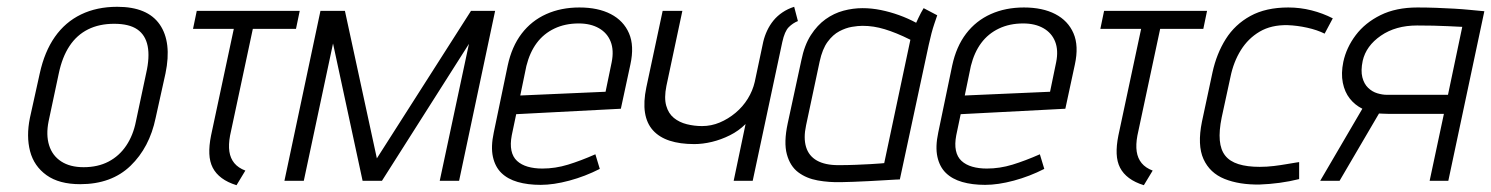

<svg xmlns="http://www.w3.org/2000/svg" viewBox="-20 -532 4388 565"><path d="M438 -185 467 -316Q486 -408 450 -460Q414 -512 325 -512Q265 -512 218.5 -489.5Q172 -467 141.5 -423.5Q111 -380 97 -316L68 -185Q57 -131 68.5 -87Q80 -43 117 -16.5Q154 10 216 10Q308 10 364 -44Q420 -98 438 -185ZM410 -316 380 -175Q372 -134 351.5 -103.5Q331 -73 299.5 -56.5Q268 -40 226 -40Q186 -40 160 -57Q134 -74 124.5 -104.5Q115 -135 123 -175L153 -316Q163 -364 184.5 -396.5Q206 -429 239 -445.5Q272 -462 316 -462Q360 -462 384 -445.5Q408 -429 414.5 -396.5Q421 -364 410 -316Z M657 -133 724 -447H851L862 -500H559L548 -447H668L601 -133Q595 -103 596 -79.5Q597 -56 606 -38.5Q615 -21 632.5 -8Q650 5 676 13L702 -30Q681 -38 669.5 -52Q658 -66 655 -86Q652 -106 657 -133Z M1366 -500 1089 -66 995 -500H923L817 0H874L960 -404L1047 0H1104L1360 -403L1274 0H1331L1437 -500Z M1486 -134 1499 -196 1807 -212 1835 -342Q1847 -397 1831 -434Q1815 -471 1777.5 -490.5Q1740 -510 1685 -510Q1631 -510 1587.5 -490.5Q1544 -471 1515 -433Q1486 -395 1474 -339L1433 -142Q1424 -100 1430.5 -70.5Q1437 -41 1455.5 -23Q1474 -5 1503.5 3.5Q1533 12 1571 12Q1609 12 1655.5 -0.5Q1702 -13 1745 -35L1732 -78Q1689 -59 1651.5 -47.5Q1614 -36 1576 -36Q1552 -36 1533 -41.5Q1514 -47 1501.5 -58.5Q1489 -70 1485 -89Q1481 -108 1486 -134ZM1780 -349 1762 -262 1511 -251 1529 -338Q1539 -378 1559.5 -405.5Q1580 -433 1611.5 -448Q1643 -463 1683 -463Q1718 -463 1742.5 -449Q1767 -435 1777 -409.5Q1787 -384 1780 -349Z M2139 0H2195L2282 -408Q2289 -440 2301 -452Q2313 -464 2328 -470L2317 -512Q2298 -506 2282.5 -495.5Q2267 -485 2256 -471.5Q2245 -458 2237.5 -442Q2230 -426 2226 -409L2201 -291Q2195 -265 2180.5 -241.5Q2166 -218 2144.5 -200Q2123 -182 2098 -171.5Q2073 -161 2046 -161Q2023 -161 2001 -166.5Q1979 -172 1963 -185Q1947 -198 1940.5 -221Q1934 -244 1941 -279L1988 -500H1930L1882 -275Q1873 -232 1878 -200.5Q1883 -169 1901.5 -148.5Q1920 -128 1950.5 -118Q1981 -108 2023 -108Q2048 -108 2075 -114.5Q2102 -121 2128 -134Q2154 -147 2174 -167Z M2738 -487 2698 -508Q2690 -495 2683 -480Q2676 -465 2676 -465Q2652 -478 2625.5 -487.5Q2599 -497 2572 -502.5Q2545 -508 2518 -508Q2490 -508 2462 -500.5Q2434 -493 2409.5 -475.5Q2385 -458 2366 -428.5Q2347 -399 2338 -354L2298 -169Q2286 -113 2295.5 -78Q2305 -43 2329 -25Q2353 -7 2386.5 -1Q2420 5 2456 4Q2470 4 2491.5 3Q2513 2 2536.5 1Q2560 0 2581 -1.5Q2602 -3 2615.5 -3.5Q2629 -4 2628 -4L2713 -400Q2721 -437 2729.5 -462Q2738 -487 2738 -487ZM2352 -163 2392 -351Q2400 -388 2415.5 -409Q2431 -430 2450 -440Q2469 -450 2487 -453Q2505 -456 2518 -456Q2535 -456 2551 -453.5Q2567 -451 2583.5 -446Q2600 -441 2618.5 -433.5Q2637 -426 2659 -415L2582 -52Q2582 -52 2571 -51Q2560 -50 2541 -49Q2522 -48 2498 -47Q2474 -46 2447 -46Q2408 -46 2384 -59.5Q2360 -73 2352 -99.5Q2344 -126 2352 -163Z M2794 -134 2807 -196 3115 -212 3143 -342Q3155 -397 3139 -434Q3123 -471 3085.5 -490.5Q3048 -510 2993 -510Q2939 -510 2895.5 -490.5Q2852 -471 2823 -433Q2794 -395 2782 -339L2741 -142Q2732 -100 2738.5 -70.5Q2745 -41 2763.5 -23Q2782 -5 2811.5 3.5Q2841 12 2879 12Q2917 12 2963.5 -0.5Q3010 -13 3053 -35L3040 -78Q2997 -59 2959.5 -47.5Q2922 -36 2884 -36Q2860 -36 2841 -41.5Q2822 -47 2809.5 -58.5Q2797 -70 2793 -89Q2789 -108 2794 -134ZM3088 -349 3070 -262 2819 -251 2837 -338Q2847 -378 2867.5 -405.5Q2888 -433 2919.5 -448Q2951 -463 2991 -463Q3026 -463 3050.5 -449Q3075 -435 3085 -409.5Q3095 -384 3088 -349Z M3327 -133 3394 -447H3521L3532 -500H3229L3218 -447H3338L3271 -133Q3265 -103 3266 -79.5Q3267 -56 3276 -38.5Q3285 -21 3302.5 -8Q3320 5 3346 13L3372 -30Q3351 -38 3339.5 -52Q3328 -66 3325 -86Q3322 -106 3327 -133Z M3878 -433 3902 -478Q3873 -493 3839.5 -501.5Q3806 -510 3771 -510Q3705 -510 3659.5 -485Q3614 -460 3587 -417Q3560 -374 3548 -319L3517 -174Q3503 -105 3521.5 -64Q3540 -23 3583.5 -5.5Q3627 12 3687 11Q3716 10 3745.5 6Q3775 2 3803 -5V-55Q3803 -55 3793 -53.5Q3783 -52 3766 -49Q3749 -46 3728.5 -43.5Q3708 -41 3687 -41Q3650 -41 3624.5 -49Q3599 -57 3585.5 -74Q3572 -91 3569.5 -119Q3567 -147 3575 -186L3601 -306Q3610 -350 3631.5 -384.5Q3653 -419 3687 -439Q3721 -459 3769 -458Q3797 -457 3826.5 -450.5Q3856 -444 3878 -433Z M4151 -510Q4088 -510 4042.5 -487.5Q3997 -465 3969.5 -428.5Q3942 -392 3933 -350Q3926 -316 3931.5 -288.5Q3937 -261 3952 -242Q3967 -223 3989 -212L3865 0H3922L4038 -198Q4041 -198 4048.5 -197.5Q4056 -197 4064 -197Q4072 -197 4074 -197H4229L4187 0H4242L4348 -499Q4348 -499 4336.5 -500Q4325 -501 4305 -503Q4285 -505 4259.5 -506.5Q4234 -508 4206 -509Q4178 -510 4151 -510ZM4061 -253Q4048 -253 4033 -257.5Q4018 -262 4006 -273.5Q3994 -285 3989 -304.5Q3984 -324 3990 -353Q4000 -397 4043.5 -427Q4087 -457 4150 -457Q4174 -457 4198 -456.5Q4222 -456 4241 -455Q4260 -454 4271.5 -453.5Q4283 -453 4283 -453L4241 -253Z"/></svg>

Font: Advent Pro
Style: Italic
Weight: 400
Italic angle: -12°
Designer: VivaRado, Andreas Kalpakidis
Foundry: VivaRado, Andreas Kalpakidis
Version: Version 3.000